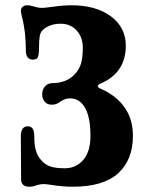

<svg xmlns="http://www.w3.org/2000/svg" viewBox="-20 -698 574 728"><path d="M67 2Q60 -5 60 -17L59 -181Q59 -219 85 -219Q98 -219 104 -210Q110 -201 110 -181Q110 -148 116 -127.5Q122 -107 135 -92Q150 -74 170 -67Q190 -60 226 -60Q268 -60 295.5 -91.5Q323 -123 323 -183Q323 -269 292 -304Q274 -325 244 -325Q228 -325 211 -314Q202 -307 194 -304Q186 -301 176 -301Q159 -301 149.5 -312.5Q140 -324 140 -340Q140 -359 151 -371Q162 -383 181 -383Q204 -383 225.5 -391Q247 -399 263 -416Q281 -435 287.5 -458Q294 -481 294 -518Q294 -556 271 -582Q248 -608 210 -608Q169 -608 143 -585Q133 -576 130.5 -560.5Q128 -545 128 -519Q128 -492 124 -482Q120 -472 105 -472Q78 -472 78 -507Q78 -580 63 -635Q59 -653 59 -657Q59 -662 62 -668Q69 -678 82 -678Q95 -678 110 -673Q113 -672 121.5 -670Q130 -668 139 -668Q148 -668 178 -672Q218 -678 251 -678Q344 -678 400.5 -636Q457 -594 457 -525Q457 -422 361 -381Q351 -377 351 -371Q351 -366 361 -362Q419 -337 451.5 -292Q484 -247 484 -183Q484 -92 428 -41Q372 10 256 10Q218 10 174 3Q167 2 159.5 1Q152 0 142 0Q132 0 117 5Q105 10 91 10Q75 10 67 2Z"/></svg>

Font: Raigarh
Style: Bold
Weight: 700
Designer: jaikishan Patel
Foundry: MagicType
Version: Version 1.000